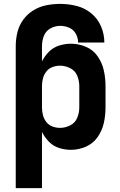

<svg xmlns="http://www.w3.org/2000/svg" viewBox="-20 -763 616 988"><path d="M61 205H196V-84Q210 -56 232 -33.5Q254 -11 284 -1.5Q314 8 345 8Q385 8 422.5 -8.5Q460 -25 483 -58.5Q506 -92 514.5 -131Q523 -170 523 -210V-320Q523 -360 514.5 -399.5Q506 -439 483 -472.5Q460 -506 422.5 -522Q385 -538 345 -538Q314 -538 284 -528.5Q254 -519 232 -497Q210 -475 196 -447V-525Q196 -552 205.5 -577.5Q215 -603 239 -616.5Q263 -630 290 -630Q313 -630 335.5 -620.5Q358 -611 370 -589.5Q382 -568 382 -544H517Q517 -587 500 -627Q483 -667 449.5 -694.5Q416 -722 374 -732.5Q332 -743 290 -743Q254 -743 218.5 -736Q183 -729 152 -710Q121 -691 99.5 -661.5Q78 -632 69.5 -596.5Q61 -561 61 -525ZM289 -105Q269 -105 250 -112Q231 -119 218.5 -135Q206 -151 201 -170.5Q196 -190 196 -210V-320Q196 -340 201 -359.5Q206 -379 218.5 -395Q231 -411 250 -418Q269 -425 289 -425Q316 -425 341.5 -412Q367 -399 377.5 -373Q388 -347 388 -320V-210Q388 -183 377.5 -157Q367 -131 341.5 -118Q316 -105 289 -105Z"/></svg>

Font: Iosevka Sparkle Extrabold
Style: Regular
Weight: 800
Designer: Belleve Invis
Foundry: Belleve Invis
Version: Version 4.5.0; ttfautohint (v1.8.3)